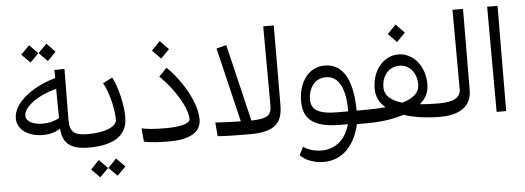

<svg xmlns="http://www.w3.org/2000/svg" viewBox="-58 -912 3619 1324"><g transform="rotate(-5 1752.0 -249.5)"><path d="M530 0 550 -12V-81L530 -93C435 -93 405 -119 405 -203L408 -555L338 -554L339 -498C171 -451 44 -347 44 -245C44 -164 121 -114 223 -114C270 -114 310 -126 342 -148C348 -41 408 0 530 0ZM111 -257C111 -319 213 -392 339 -423L341 -221C309 -202 268 -192 228 -192C159 -192 111 -217 111 -257ZM120 -679 179 -619 238 -679 179 -739ZM240 -679 299 -619 357 -679 299 -739Z M529 0C707 0 797 -63 797 -189C797 -266 771 -390 731 -467L665 -434C711 -347 731 -236 731 -176C731 -127 649 -93 529 -93L512 -81V-12ZM531 152 589 211 648 152 589 91ZM650 152 709 210 768 152 709 91Z M1085 6C1212 6 1306 -30 1306 -128C1306 -237 1220 -394 1110 -502L1055 -445C1152 -352 1237 -215 1237 -135C1237 -103 1162 -87 1071 -87C999 -87 936 -91 902 -101L910 -8C955 3 1022 6 1085 6ZM1020 -628 1079 -568 1138 -628 1079 -689Z M1870 -178 1872 -728H1799L1801 -180C1801 -114 1775 -90 1661 -88L1534 -621L1465 -604L1588 -89C1527 -90 1458 -93 1412 -96L1420 -1C1479 4 1564 5 1643 5C1827 5 1869 -61 1870 -178Z M2133 240C2271 240 2353 137 2384 0H2457L2476 -12V-82L2457 -93H2390C2389 -273 2341 -422 2197 -422C2084 -422 2014 -319 2014 -191C2014 -70 2080 -5 2271 -5H2322C2296 89 2233 160 2123 160C2073 160 2026 142 2000 123L1972 179C2002 213 2067 240 2133 240ZM2076 -199C2076 -266 2115 -341 2198 -341C2295 -341 2333 -235 2332 -93H2260C2118 -93 2076 -130 2076 -199Z M2457 0C2556 0 2641 -14 2709 -36C2777 -14 2862 0 2962 0L2981 -12V-81L2962 -93C2912 -93 2868 -95 2828 -99C2870 -133 2892 -178 2892 -233C2892 -359 2812 -454 2709 -454C2607 -454 2527 -359 2527 -233C2527 -178 2549 -133 2591 -99C2551 -95 2507 -93 2457 -93L2438 -81V-12ZM2588 -235C2588 -322 2642 -376 2709 -376C2776 -376 2829 -322 2829 -235C2829 -182 2789 -143 2709 -120C2628 -143 2588 -182 2588 -235ZM2650 -600 2709 -540 2768 -600 2709 -661Z M2961 0C3094 0 3179 -52 3179 -166L3182 -728H3109L3111 -178C3111 -123 3066 -93 2961 -93L2943 -81V-12Z M3351 0H3417L3421 -728H3349Z"/></g></svg>

Font: Wafeq
Style: Regular
Weight: 400
Designer: Rasmus Andersson & Azza Alameddine
Foundry: Google & TypeTogether
Version: Version 3.000;FEAKit 1.0